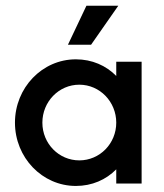

<svg xmlns="http://www.w3.org/2000/svg" viewBox="-20 -628 561 657"><path d="M212.5 -475H291.7L384.7 -608.3H275.7ZM239.6 8.3C295.1 8.3 343.1 -13.2 377.8 -48.6V0H464.6V-416.7H377.8V-368.1C343.1 -403.5 295.1 -425 239.6 -425C124.3 -425 31.2 -327.8 31.2 -208.3C31.2 -88.9 124.3 8.3 239.6 8.3ZM251.4 -79.2C181.2 -79.2 125 -136.8 125 -208.3C125 -279.9 181.2 -338.2 251.4 -338.2C321.5 -338.2 377.8 -279.9 377.8 -208.3C377.8 -136.8 321.5 -79.2 251.4 -79.2Z"/></svg>

Font: Afacad Medium
Style: Regular
Weight: 500
Designer: Kristian Moeller
Foundry: Dicotype
Version: Version 1.000